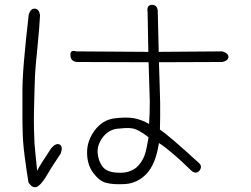

<svg xmlns="http://www.w3.org/2000/svg" viewBox="-20 -760 1040 796"><path d="M638 -545 902 -547Q928 -539 927 -523Q925 -508 902 -503L639 -502Q641 -448 642 -405.5Q643 -363 644 -332Q644 -301 644 -274Q644 -247 643 -223Q679 -199 804 -85Q820 -71 808 -54Q795 -37 776 -50Q688 -136 639 -167Q632 -122 619 -90.5Q606 -59 588 -40Q551 -1 500 3Q450 6 420 -2Q392 -9 366 -44Q341 -78 341 -128Q341 -177 373 -220Q405 -262 452 -269Q475 -272 496 -272.5Q517 -273 535 -270Q570 -263 598 -246Q601 -285 601 -340Q600 -367 599 -407.5Q598 -448 596 -502L298 -503Q273 -506 272 -530Q270 -555 296 -547L595 -545L592 -708Q587 -740 610 -740Q632 -740 634 -715ZM146 -697Q145 -675 142.5 -644Q140 -613 136 -572Q132 -532 129 -499.5Q126 -467 125 -443Q124 -419 123 -384Q122 -349 121 -303Q120 -256 121 -221.5Q122 -187 123 -166Q125 -145 127.5 -116.5Q130 -88 134 -52Q141 -66 155.5 -89Q170 -112 192 -145Q211 -168 227 -161Q242 -154 232 -124Q209 -90 193 -64.5Q177 -39 168 -23Q158 -8 149.5 1.5Q141 11 132 15Q113 21 98 -4Q94 -28 90 -55.5Q86 -83 82 -114Q78 -145 76 -170.5Q74 -196 74 -218Q73 -238 73 -275Q73 -312 73 -365Q72 -419 79 -502.5Q86 -586 99 -699Q107 -726 125 -724Q142 -723 146 -697ZM596 -191Q575 -207 558 -216.5Q541 -226 527 -228Q514 -230 497.5 -229Q481 -228 463 -226Q427 -220 404 -188Q382 -157 385 -125Q386 -109 391.5 -94.5Q397 -80 406 -68Q426 -44 474 -44Q497 -43 514.5 -49Q532 -55 545 -65Q568 -86 579 -115Q584 -129 588 -148Q592 -167 596 -191Z"/></svg>

Font: Yomogi
Style: Regular
Weight: 400
Designer: satsuyako
Foundry: satsuyako
Version: Version 3.100